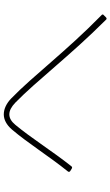

<svg xmlns="http://www.w3.org/2000/svg" viewBox="201 -882 597 1040"><g transform="rotate(-90 500.0 -362.5)"><path d="M93 -281 106 -273C111 -270 115 -270 119 -275C200 -377 270 -490 343 -578C361 -600 380 -611 400 -611C420 -611 441 -600 463 -579C584 -461 716 -284 912 -88C916 -83 920 -83 925 -87L937 -99C940 -101 941 -103 941 -106C941 -108 940 -110 937 -112C740 -305 609 -482 486 -601C460 -626 430 -641 400 -641C372 -641 344 -627 318 -597C243 -509 174 -397 91 -294C87 -289 88 -285 93 -281Z"/></g></svg>

Font: LINE Seed JP_OTF Thin
Style: Regular
Weight: 250
Designer: LY Corporation & Fontrix & Fontworks
Version: Version 1.007